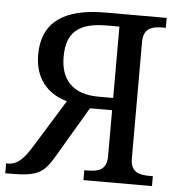

<svg xmlns="http://www.w3.org/2000/svg" viewBox="-57 -763 766 812"><g transform="rotate(5 326.5 -357.0)"><path d="M-5 0H14C132 0 157 -16 201 -90L328 -305H422V-109C422 -50 384 -42 340 -42H327V0H618V-42H605C561 -42 523 -50 523 -109V-604C523 -663 561 -672 605 -672H618V-714H357C184 -714 90 -651 90 -512C90 -413 143 -350 228 -326L102 -122C69 -69 43 -42 3 -42H-5ZM360 -357C248 -357 198 -417 198 -512C198 -616 248 -660 370 -660H422V-357Z"/></g></svg>

Font: Noto Serif
Style: Regular
Weight: 400
Designer: Monotype Design Team
Foundry: Monotype Imaging Inc.
Version: Version 2.015